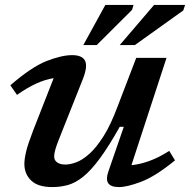

<svg xmlns="http://www.w3.org/2000/svg" viewBox="-20 -749 772 780"><path d="M420.5 -53 483 -234H466.5Q421.5 -154 385.5 -105.2Q349.5 -56.5 318 -31.2Q286.5 -6 256.2 2.5Q226 11 192.5 11Q134 11 106.5 -15.8Q79 -42.5 79 -83Q79 -103 86 -132.8Q93 -162.5 114.5 -218.5L198 -431.5Q131 -421.5 49 -363.5L22 -402.5Q108 -477 169.2 -501Q230.5 -525 273 -525Q313.5 -525 325.2 -502.8Q337 -480.5 317.5 -430L218 -179.5Q200 -134 200 -114Q200 -97.5 212.5 -89Q225 -80.5 245.5 -80.5Q265 -80.5 290 -89.8Q315 -99 343.2 -124.2Q371.5 -149.5 401 -196.2Q430.5 -243 458.5 -318.5L533.5 -514H656.5L514 -78Q547.5 -81 586 -94.8Q624.5 -108.5 667.5 -136L691 -97.5Q610.5 -32 553.2 -10.5Q496 11 463.5 11Q431 11 420 -4.2Q409 -19.5 420.5 -53ZM466.5 -566 606 -729H732L724.5 -706.5L528 -566ZM318.5 -566 408 -729H522.5L516.5 -709L373 -566Z"/></svg>

Font: Newsreader 6pt Medium
Style: Italic
Weight: 500
Italic angle: -17°
Designer: Hugues Gentile
Foundry: Production Type
Version: Version 1.003; ttfautohint (v1.8.3)